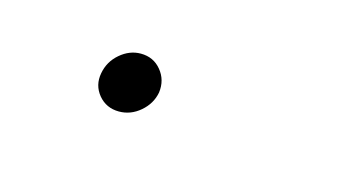

<svg xmlns="http://www.w3.org/2000/svg" viewBox="-27 -102 300 163"><g transform="rotate(15 123.0 -21.0)"><path d="M79.1 4.9Q67.9 4.9 61 -3.4Q54.2 -11.7 56.2 -22.5Q58.1 -33.2 66.4 -40.3Q74.7 -47.4 84.5 -47.4Q95.7 -47.4 102.5 -39.1Q109.4 -30.8 107.9 -19.5Q106 -9.3 97.7 -2.2Q89.4 4.9 79.1 4.9Z"/></g></svg>

Font: Inter 20pt Thin
Style: Italic
Weight: 250
Italic angle: -9.3988°
Version: Version 4.001;git-66647c0bb